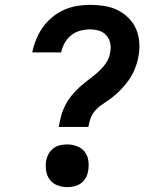

<svg xmlns="http://www.w3.org/2000/svg" viewBox="-20 -763 640 791"><path d="M344 -240H222Q226 -263 232 -285.5Q238 -308 249 -329.5Q260 -351 275.5 -370Q291 -389 309.5 -405.5Q328 -422 347.5 -436.5Q367 -451 385.5 -467.5Q404 -484 417.5 -504.5Q431 -525 434 -548Q438 -567 434 -585.5Q430 -604 418 -617.5Q406 -631 388 -636.5Q370 -642 351 -642Q331 -642 310.5 -636.5Q290 -631 273.5 -618Q257 -605 246.5 -586Q236 -567 232 -547H113Q118 -574 129 -600.5Q140 -627 156 -650Q172 -673 195 -692Q218 -711 244 -722.5Q270 -734 297.5 -738.5Q325 -743 351 -743Q381 -743 409.5 -738.5Q438 -734 463 -722Q488 -710 508 -690.5Q528 -671 539.5 -646Q551 -621 553.5 -592Q556 -563 551 -533Q548 -516 542.5 -498.5Q537 -481 529 -464.5Q521 -448 510 -432.5Q499 -417 486.5 -403Q474 -389 460 -376.5Q446 -364 430.5 -353Q415 -342 399.5 -331.5Q384 -321 371.5 -306.5Q359 -292 353 -275Q347 -258 344 -240ZM257 8Q236 8 216.5 0.5Q197 -7 185 -23Q173 -39 170 -59.5Q167 -80 170 -101Q173 -116 180.5 -129.5Q188 -143 201 -152.5Q214 -162 228.5 -165Q243 -168 257 -168Q278 -168 297.5 -160.5Q317 -153 329 -137.5Q341 -122 344 -101Q347 -80 343 -59Q341 -44 333.5 -30.5Q326 -17 313.5 -8Q301 1 286 4.5Q271 8 257 8Z"/></svg>

Font: Iosevka Aile
Style: Bold Italic
Weight: 700
Italic angle: -9°
Designer: Belleve Invis
Foundry: Belleve Invis
Version: Version 28.0.1; ttfautohint (v1.8.4)